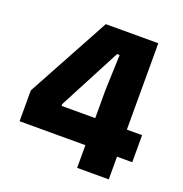

<svg xmlns="http://www.w3.org/2000/svg" viewBox="-118 -743 806 847"><g transform="rotate(20 285.5 -319.5)"><path d="M334.5 0V-366L340.5 -532H328.5L176.5 -242V-180L117 -233.5H554.5V-106.5H25.5V-251L236.5 -639H483V0Z"/></g></svg>

Font: Anek Latin
Style: Bold
Weight: 700
Designer: Yesha Goshar
Foundry: Ek Type
Version: Version 1.003